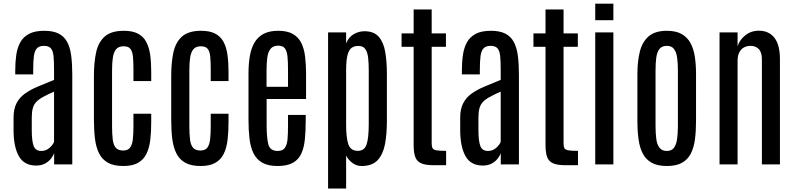

<svg xmlns="http://www.w3.org/2000/svg" viewBox="-20 -912 4414 1065"><path d="M180.7 6.3C199.9 6.3 216.3 2.6 230 -4.9C243.7 -12.4 254.7 -21.6 263.2 -32.5C271.6 -43.4 277.3 -53.7 280.3 -63.5V0H380.9V-498.5C380.9 -537.9 378.9 -572.7 375 -602.8C371.1 -632.9 363.7 -658.2 352.8 -678.7C341.9 -699.2 326.3 -714.8 305.9 -725.3C285.6 -735.9 258.8 -741.2 225.6 -741.2C190.8 -741.2 162.7 -735.6 141.4 -724.4C120 -713.1 103.8 -697.6 92.8 -677.7C81.7 -657.9 74.2 -634.5 70.3 -607.7C66.4 -580.8 64.5 -551.8 64.5 -520.5V-499.5H164.1V-524.9C164.1 -556.2 165.4 -581.5 168 -601.1C170.6 -620.6 176.2 -634.9 184.8 -644C193.4 -653.2 206.4 -657.7 223.6 -657.7C241.2 -657.7 254 -653.2 262 -644C269.9 -634.9 274.9 -620.7 276.9 -601.3C278.8 -581.9 279.8 -556.6 279.8 -525.4V-468.8C247.2 -455.7 217.3 -443.4 189.9 -431.9C162.6 -420.3 138.8 -407.4 118.7 -393.1C98.5 -378.7 82.8 -360.9 71.8 -339.6C60.7 -318.3 55.2 -291.5 55.2 -259.3V-188C55.5 -127.1 65.4 -79.5 85 -45.2C104.5 -10.8 136.4 6.3 180.7 6.3ZM209 -74.7C188.2 -74.7 174.2 -83.7 167 -101.8C159.8 -119.9 156.2 -149.6 156.2 -190.9V-258.8C156.2 -279.6 158 -296.9 161.6 -310.5C165.2 -324.2 171.5 -335.9 180.4 -345.7C189.4 -355.5 201.9 -364.8 218 -373.8C234.1 -382.7 254.7 -392.7 279.8 -403.8V-125C275.6 -113.9 267.1 -102.8 254.4 -91.6C241.7 -80.3 226.6 -74.7 209 -74.7Z M664.6 8.8C698.1 8.8 725.1 2.9 745.6 -8.8C766.1 -20.5 781.7 -37.1 792.2 -58.6C802.8 -80.1 809.9 -105.6 813.5 -135.3C817.1 -164.9 818.8 -197.8 818.8 -233.9V-281.2H720.2V-210.4C720.2 -182.8 719.1 -158.9 716.8 -138.9C714.5 -118.9 709.4 -103.6 701.4 -93C693.4 -82.4 680.7 -77.1 663.1 -77.1C644.9 -77.1 631.3 -82.1 622.6 -92C613.8 -102 608.1 -116.9 605.5 -137C602.9 -157 601.6 -182.1 601.6 -212.4V-523.9C601.6 -550.9 603.1 -574.3 606.2 -594C609.3 -613.7 615.4 -628.8 624.5 -639.4C633.6 -650 647.5 -655.3 666 -655.3C683.6 -655.3 696.1 -650.4 703.6 -640.6C711.1 -630.9 715.7 -616.5 717.5 -597.4C719.3 -578.4 720.2 -554.9 720.2 -526.9V-462.4H818.8V-513.2C818.8 -547.4 817 -578.5 813.2 -606.4C809.5 -634.4 802.3 -658.5 791.7 -678.7C781.2 -698.9 765.9 -714.4 745.8 -725.1C725.8 -735.8 699.5 -741.2 667 -741.2C620.1 -741.2 584.8 -730.6 561 -709.5C537.3 -688.3 521.3 -659 513.2 -621.6C505 -584.1 501 -541 501 -492.2V-247.1C501 -208.7 502.9 -173.7 506.8 -142.3C510.7 -110.9 518.3 -83.9 529.5 -61.3C540.8 -38.7 557.2 -21.3 578.9 -9.3C600.5 2.8 629.1 8.8 664.6 8.8Z M1093.3 8.8C1126.8 8.8 1153.8 2.9 1174.3 -8.8C1194.8 -20.5 1210.4 -37.1 1220.9 -58.6C1231.5 -80.1 1238.6 -105.6 1242.2 -135.3C1245.8 -164.9 1247.6 -197.8 1247.6 -233.9V-281.2H1148.9V-210.4C1148.9 -182.8 1147.8 -158.9 1145.5 -138.9C1143.2 -118.9 1138.1 -103.6 1130.1 -93C1122.2 -82.4 1109.4 -77.1 1091.8 -77.1C1073.6 -77.1 1060.1 -82.1 1051.3 -92C1042.5 -102 1036.8 -116.9 1034.2 -137C1031.6 -157 1030.3 -182.1 1030.3 -212.4V-523.9C1030.3 -550.9 1031.8 -574.3 1034.9 -594C1038 -613.7 1044.1 -628.8 1053.2 -639.4C1062.3 -650 1076.2 -655.3 1094.7 -655.3C1112.3 -655.3 1124.8 -650.4 1132.3 -640.6C1139.8 -630.9 1144.4 -616.5 1146.2 -597.4C1148 -578.4 1148.9 -554.9 1148.9 -526.9V-462.4H1247.6V-513.2C1247.6 -547.4 1245.7 -578.5 1241.9 -606.4C1238.2 -634.4 1231 -658.5 1220.5 -678.7C1209.9 -698.9 1194.6 -714.4 1174.6 -725.1C1154.5 -735.8 1128.3 -741.2 1095.7 -741.2C1048.8 -741.2 1013.5 -730.6 989.7 -709.5C966 -688.3 950 -659 941.9 -621.6C933.8 -584.1 929.7 -541 929.7 -492.2V-247.1C929.7 -208.7 931.6 -173.7 935.5 -142.3C939.5 -110.9 947 -83.9 958.3 -61.3C969.5 -38.7 985.9 -21.3 1007.6 -9.3C1029.2 2.8 1057.8 8.8 1093.3 8.8Z M1519.5 8.8C1555.3 8.8 1583.7 2.8 1604.7 -9C1625.7 -20.9 1641.3 -37.9 1651.4 -60.1C1661.5 -82.2 1668.1 -108.7 1671.1 -139.6C1674.2 -170.6 1675.8 -205.1 1675.8 -243.2V-274.4H1577.6V-215.3C1577.6 -186.7 1576.7 -161.9 1575 -140.9C1573.2 -119.9 1568.3 -103.6 1560.3 -92C1552.3 -80.5 1539.1 -74.7 1520.5 -74.7C1492.2 -74.7 1474.9 -86.8 1468.5 -111.1C1462.2 -135.3 1459 -170.6 1459 -216.8V-362.8H1677.7V-501C1677.7 -536.1 1675.9 -568.4 1672.4 -597.9C1668.8 -627.4 1661.7 -652.8 1651.1 -674.1C1640.5 -695.4 1625 -711.9 1604.5 -723.6C1584 -735.4 1557 -741.2 1523.4 -741.2C1490.2 -741.2 1462.9 -735.4 1441.4 -723.9C1419.9 -712.3 1403.2 -696 1391.1 -675C1379.1 -654.1 1370.6 -629.2 1365.7 -600.3C1360.8 -571.5 1358.4 -539.9 1358.4 -505.4V-246.6C1358.4 -208.5 1360.3 -173.7 1364 -142.3C1367.8 -110.9 1375.2 -84 1386.2 -61.5C1397.3 -39.1 1413.5 -21.7 1434.8 -9.5C1456.1 2.7 1484.4 8.8 1519.5 8.8ZM1458.5 -430.7V-520.5C1458.5 -547.9 1459.9 -571.9 1462.6 -592.5C1465.4 -613.2 1471.4 -629.4 1480.7 -641.1C1490 -652.8 1504.2 -658.7 1523.4 -658.7C1540.7 -658.7 1553.1 -653.6 1560.5 -643.3C1568 -633.1 1572.8 -617.9 1574.7 -597.9C1576.7 -577.9 1577.6 -553.2 1577.6 -523.9V-430.7Z M1799.8 133.8H1899.9V-48.8C1907.7 -33.5 1919.2 -20.1 1934.3 -8.5C1949.5 3 1966.5 8.8 1985.4 8.8C2025.1 8.8 2054.9 -2.1 2075 -23.9C2095 -45.7 2108.5 -75.3 2115.5 -112.5C2122.5 -149.8 2126 -191.6 2126 -237.8V-502.9C2126 -547.9 2123 -588.1 2116.9 -623.5C2110.9 -659 2099 -687.1 2081.1 -707.8C2063.2 -728.4 2036.6 -738.8 2001.5 -738.8C1981.6 -738.8 1962.2 -733.6 1943.1 -723.1C1924.1 -712.7 1909.7 -695.5 1899.9 -671.4V-732.4H1799.8ZM1965.8 -75.2C1938.5 -75.2 1920.7 -87.2 1912.4 -111.3C1904.1 -135.4 1899.9 -171.7 1899.9 -220.2V-520.5C1899.9 -559.6 1902.7 -588.9 1908.2 -608.4C1913.7 -627.9 1921.5 -641 1931.6 -647.5C1941.7 -654 1953.8 -657.2 1967.8 -657.2C1985.4 -657.2 1998.2 -651.4 2006.3 -639.9C2014.5 -628.3 2019.7 -612.3 2022 -591.8C2024.3 -571.3 2025.4 -547.5 2025.4 -520.5V-224.1C2025.4 -173 2021.5 -135.5 2013.7 -111.6C2005.9 -87.6 1989.9 -75.5 1965.8 -75.2Z M2385.7 4.4H2454.6V-75.2C2430.5 -75.2 2412.8 -76.2 2401.4 -78.1C2390 -80.1 2382.6 -84.1 2379.4 -90.1C2376.1 -96.1 2374.5 -105.3 2374.5 -117.7V-652.3H2453.6V-726.6H2374.5V-859.4H2274.4V-726.6H2207.5V-652.3H2274.4V-108.9C2274.4 -81.5 2277.2 -59.6 2282.7 -43C2288.2 -26.4 2299 -14.3 2314.9 -6.8C2330.9 0.7 2354.5 4.4 2385.7 4.4Z M2658.2 6.3C2677.4 6.3 2693.8 2.6 2707.5 -4.9C2721.2 -12.4 2732.3 -21.6 2740.7 -32.5C2749.2 -43.4 2754.9 -53.7 2757.8 -63.5V0H2858.4V-498.5C2858.4 -537.9 2856.4 -572.7 2852.5 -602.8C2848.6 -632.9 2841.2 -658.2 2830.3 -678.7C2819.4 -699.2 2803.8 -714.8 2783.4 -725.3C2763.1 -735.9 2736.3 -741.2 2703.1 -741.2C2668.3 -741.2 2640.2 -735.6 2618.9 -724.4C2597.6 -713.1 2581.4 -697.6 2570.3 -677.7C2559.2 -657.9 2551.8 -634.5 2547.9 -607.7C2543.9 -580.8 2542 -551.8 2542 -520.5V-499.5H2641.6V-524.9C2641.6 -556.2 2642.9 -581.5 2645.5 -601.1C2648.1 -620.6 2653.7 -634.9 2662.4 -644C2671 -653.2 2683.9 -657.7 2701.2 -657.7C2718.8 -657.7 2731.5 -653.2 2739.5 -644C2747.5 -634.9 2752.4 -620.7 2754.4 -601.3C2756.3 -581.9 2757.3 -556.6 2757.3 -525.4V-468.8C2724.8 -455.7 2694.8 -443.4 2667.5 -431.9C2640.1 -420.3 2616.4 -407.4 2596.2 -393.1C2576 -378.7 2560.4 -360.9 2549.3 -339.6C2538.2 -318.3 2532.7 -291.5 2532.7 -259.3V-188C2533 -127.1 2543 -79.5 2562.5 -45.2C2582 -10.8 2613.9 6.3 2658.2 6.3ZM2686.5 -74.7C2665.7 -74.7 2651.7 -83.7 2644.5 -101.8C2637.4 -119.9 2633.8 -149.6 2633.8 -190.9V-258.8C2633.8 -279.6 2635.6 -296.9 2639.2 -310.5C2642.7 -324.2 2649 -335.9 2658 -345.7C2666.9 -355.5 2679.4 -364.8 2695.6 -373.8C2711.7 -382.7 2732.3 -392.7 2757.3 -403.8V-125C2753.1 -113.9 2744.6 -102.8 2731.9 -91.6C2719.2 -80.3 2704.1 -74.7 2686.5 -74.7Z M3117.2 4.4H3186V-75.2C3161.9 -75.2 3144.2 -76.2 3132.8 -78.1C3121.4 -80.1 3114.1 -84.1 3110.8 -90.1C3107.6 -96.1 3106 -105.3 3106 -117.7V-652.3H3185.1V-726.6H3106V-859.4H3005.9V-726.6H2939V-652.3H3005.9V-108.9C3005.9 -81.5 3008.6 -59.6 3014.2 -43C3019.7 -26.4 3030.4 -14.3 3046.4 -6.8C3062.3 0.7 3085.9 4.4 3117.2 4.4Z M3281.7 0H3382.3V-732.4H3281.7ZM3281.7 -799.8H3382.3V-891.6H3281.7Z M3679.2 8.8C3714 8.8 3742.1 2.8 3763.4 -9.3C3784.7 -21.3 3801 -38.5 3812.3 -60.8C3823.5 -83.1 3831.1 -109.5 3835 -140.1C3838.9 -170.7 3840.8 -204.8 3840.8 -242.2V-501.5C3840.8 -536 3838.6 -567.8 3834.2 -596.9C3829.8 -626.1 3821.8 -651.4 3810.1 -673.1C3798.3 -694.7 3781.9 -711.5 3760.7 -723.4C3739.6 -735.3 3712.4 -741.2 3679.2 -741.2C3634.9 -741.2 3601 -730.8 3577.4 -710C3553.8 -689.1 3537.6 -660.6 3528.8 -624.5C3520 -588.4 3515.6 -547.4 3515.6 -501.5V-242.2C3515.6 -204.1 3517.7 -169.7 3522 -138.9C3526.2 -108.2 3534.1 -81.8 3545.7 -59.8C3557.2 -37.8 3573.7 -20.9 3595.2 -9C3616.7 2.8 3644.7 8.8 3679.2 8.8ZM3679.2 -74.7C3661 -74.7 3647.3 -80.6 3638.2 -92.3C3629.1 -104 3623.1 -120.4 3620.4 -141.4C3617.6 -162.4 3616.2 -186.7 3616.2 -214.4V-521.5C3616.2 -548.8 3617.6 -572.7 3620.4 -593C3623.1 -613.4 3629.1 -629.2 3638.2 -640.6C3647.3 -652 3661 -657.7 3679.2 -657.7C3696.5 -657.7 3709.5 -652 3718.3 -640.6C3727.1 -629.2 3732.9 -613.4 3735.8 -593C3738.8 -572.7 3740.2 -548.8 3740.2 -521.5V-214.4C3740.2 -186.7 3738.8 -162.4 3735.8 -141.4C3732.9 -120.4 3727.1 -104 3718.5 -92.3C3709.9 -80.6 3696.8 -74.7 3679.2 -74.7Z M3971.2 0H4071.3V-573.7C4071.3 -593.3 4074.5 -609.2 4080.8 -621.6C4087.2 -634 4095.9 -643.1 4106.9 -648.9C4118 -654.8 4130.2 -657.7 4143.6 -657.7C4161.8 -657.7 4176.8 -651.9 4188.5 -640.1C4200.2 -628.4 4206.1 -609.5 4206.1 -583.5V0H4306.2V-584C4306.2 -637 4295.9 -676.6 4275.4 -702.6C4254.9 -728.7 4226.2 -741.7 4189.5 -741.7C4159.8 -741.7 4134.4 -732.9 4113 -715.3C4091.7 -697.8 4077.8 -677.6 4071.3 -654.8V-732.4H3971.2Z"/></svg>

Font: Antonio
Style: Regular
Weight: 400
Designer: Vernon Adams
Foundry: Vernon Adams
Version: Version 1.002